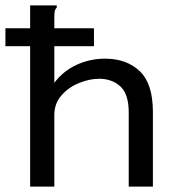

<svg xmlns="http://www.w3.org/2000/svg" viewBox="-33 -687 653 707"><path d="M78 -667H176V-659Q170 -653 168.5 -645.5Q167 -638 167 -622V-382Q199 -425 248.5 -448Q298 -471 354 -471Q433 -471 481.5 -425Q530 -379 530 -275V0H441V-273Q441 -341 410 -369Q379 -397 332 -397Q297 -397 258.5 -381.5Q220 -366 193.5 -336Q167 -306 167 -263V0H78ZM-13 -517V-583H313V-517Z"/></svg>

Font: Inconsolata Expanded Medium
Style: Regular
Weight: 500
Width: 7
Monospace: yes
Designer: Raph Levien, Cyreal, Brenton Simpson
Foundry: Raph Levien, Cyreal, Google
Version: Version 3.001; ttfautohint (v1.8.2.53-6de2)